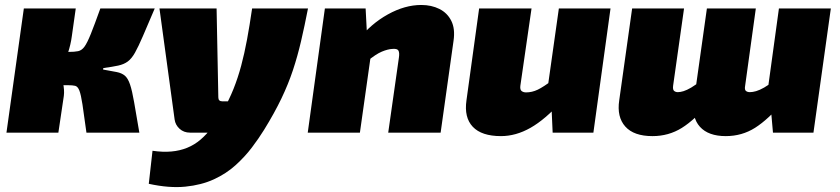

<svg xmlns="http://www.w3.org/2000/svg" viewBox="-20 -534 3383 773"><path d="M603 -500Q574 -432 555.5 -389Q537 -346 523.5 -322Q510 -298 494.5 -286.5Q479 -275 456 -270Q433 -265 396 -260L395 -254Q429 -248 449.5 -244Q470 -240 482.5 -229.5Q495 -219 503.5 -194Q512 -169 520 -122.5Q528 -76 541 0H328Q318 -74 312 -113.5Q306 -153 299.5 -169.5Q293 -186 282.5 -188.5Q272 -191 253 -191L256 -325Q280 -325 294.5 -328Q309 -331 320 -346Q331 -361 345.5 -397Q360 -433 384 -500ZM285 -500 269 -387Q265 -356 253.5 -320.5Q242 -285 222 -254Q227 -232 233.5 -201.5Q240 -171 237 -148L215 0H6L76 -500ZM301 -325 283 -191H193L211 -325Z M1220 -500Q1206 -428 1192 -368Q1178 -308 1159.5 -252Q1141 -196 1113 -137.5Q1085 -79 1043 -11Q1022 23 994 60Q966 97 928.5 131Q891 165 841 188Q791 211 726 217.5Q661 224 579 206L594 73Q635 79 669.5 76Q704 73 733.5 61Q763 49 787.5 28Q812 7 834.5 -22.5Q857 -52 878 -89Q903 -133 920.5 -177Q938 -221 951 -269.5Q964 -318 974.5 -374.5Q985 -431 995 -500ZM852 -500 859 -142Q859 -126 875 -126H931L890 0H745Q720 0 703 -15.5Q686 -31 683 -53L622 -500Z M1676 -514Q1717 -514 1749 -498Q1781 -482 1797 -450Q1813 -418 1806 -370L1754 0H1543L1586 -302Q1589 -322 1584 -330.5Q1579 -339 1559 -337Q1541 -336 1517 -326Q1493 -316 1458 -287L1423 -374Q1473 -438 1541.5 -476Q1610 -514 1676 -514ZM1452 -500 1459 -366 1479 -354 1429 0H1219L1288 -500Z M2120 -500 2075 -189Q2073 -173 2080 -167.5Q2087 -162 2098 -162Q2122 -162 2145 -173Q2168 -184 2205 -212L2241 -126Q2175 -53 2116 -19.5Q2057 14 1997 14Q1919 14 1883.5 -23.5Q1848 -61 1858 -130L1909 -500ZM2438 -500 2369 0H2205L2199 -134L2180 -146L2230 -500Z M2734 -500 2690 -189Q2688 -173 2694 -168Q2700 -163 2709 -163Q2719 -163 2732 -167Q2745 -171 2763 -181.5Q2781 -192 2804 -211L2841 -126Q2778 -52 2725 -19Q2672 14 2607 14Q2532 14 2497.5 -24.5Q2463 -63 2473 -130L2525 -500ZM3023 -500 2980 -189Q2977 -173 2983 -168Q2989 -163 2999 -163Q3010 -163 3024 -167Q3038 -171 3056.5 -181.5Q3075 -192 3099 -211L3135 -126Q3073 -53 3020 -19.5Q2967 14 2902 14Q2832 14 2798 -23.5Q2764 -61 2774 -130L2826 -500ZM3325 -500 3255 0H3092L3083 -102L3063 -114L3116 -500Z"/></svg>

Font: Exo 2 Black
Style: Italic
Weight: 900
Italic angle: -8°
Designer: Natanael Gama
Foundry: Natanael Gama
Version: Version 2.010